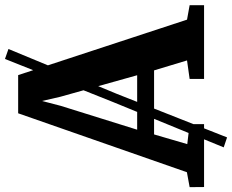

<svg xmlns="http://www.w3.org/2000/svg" viewBox="-116 -740 933 772"><g transform="rotate(-90 351.0 -353.5)"><path d="M145 79 327 -365.5 500.5 -800.5 540.5 -786.5 360 -350.5 185 92.5ZM45 -69 282 -747.5H435.5L658.5 -68.5L716.5 -58V0H420V-58L494.5 -68.5L454.5 -201H197L158 -67.5L238.5 -58V0H-14.5L-15 -58ZM435 -269 348.5 -577.5 331.5 -651.5 312 -576.5 216 -269Z"/></g></svg>

Font: Merriweather 24pt
Style: Bold
Weight: 700
Designer: Eben Sorkin
Foundry: Eben Sorkin
Version: Version 2.100